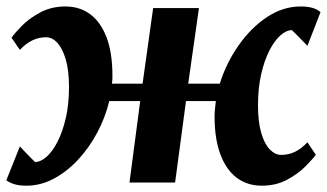

<svg xmlns="http://www.w3.org/2000/svg" viewBox="-23 -578 1035 608"><path d="M61 10Q38.5 10 23.2 5.5Q8 1 -3 -7L40 -114.5Q45 -109 51 -102.5Q57 -96 63.5 -89.5Q70 -83 76.2 -76.5Q82.5 -70 88 -65Q106 -65 124.8 -81.8Q143.5 -98.5 159.5 -129.8Q175.5 -161 185.5 -204.8Q195.5 -248.5 195.5 -302.5Q195.5 -355 185.2 -389.8Q175 -424.5 158.8 -442.2Q142.5 -460 123 -460Q100 -460 79.5 -450.2Q59 -440.5 40 -420L13.5 -458.5Q23 -472.5 46 -496Q69 -519.5 104.2 -538.5Q139.5 -557.5 184 -557.5Q230 -557.5 263.2 -532.5Q296.5 -507.5 314.8 -458.8Q333 -410 333 -339Q333 -332.5 332.8 -326Q332.5 -319.5 331.5 -313H428.5L462 -552.5H607L573 -313H673Q693 -377.5 731.8 -433.2Q770.5 -489 821.5 -523.2Q872.5 -557.5 929 -557.5Q951.5 -557.5 966.8 -553Q982 -548.5 992 -539.5L950.5 -433Q945 -438.5 938.8 -445Q932.5 -451.5 926 -458Q919.5 -464.5 913.2 -471Q907 -477.5 901.5 -482.5Q883.5 -482.5 864.8 -465.8Q846 -449 830 -417.8Q814 -386.5 804 -342.8Q794 -299 794 -245Q794 -193 804 -158Q814 -123 831 -105.2Q848 -87.5 867.5 -87.5Q890.5 -87.5 911 -97.2Q931.5 -107 950.5 -127.5L977 -88Q967.5 -74.5 944.2 -51Q921 -27.5 886 -8.8Q851 10 806 10Q760 10 726.5 -15.2Q693 -40.5 674.8 -89.5Q656.5 -138.5 656.5 -209Q656.5 -221 657.8 -233.2Q659 -245.5 660.5 -258H566L531.5 0H387L421 -258H323Q310.5 -206 284.8 -157.8Q259 -109.5 223.8 -71.8Q188.5 -34 147 -12Q105.5 10 61 10Z"/></svg>

Font: Merriweather 24pt ExtraBold
Style: Italic
Weight: 800
Italic angle: -7.8°
Version: Version 2.101